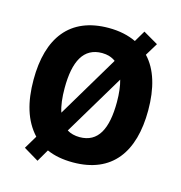

<svg xmlns="http://www.w3.org/2000/svg" viewBox="-116 -860 958 1014"><g transform="rotate(15 362.5 -352.5)"><path d="M676 -358C676 -479 648 -576 588 -639L630 -708L549 -755L513 -694C471 -714 421 -725 363 -725C150 -725 49 -587 49 -359C49 -237 76 -141 141 -71L98 1L180 50L219 -17C259 1 307 10 362 10C576 10 676 -130 676 -358ZM219 -358C219 -505 262 -588 363 -588C392 -588 417 -580 437 -565L236 -228C224 -263 219 -307 219 -358ZM505 -358C505 -211 463 -128 362 -128C336 -128 312 -134 293 -146L491 -477C500 -445 505 -405 505 -358Z"/></g></svg>

Font: Noto Sans Lao Looped SemiCondensed ExtraBold
Style: Regular
Weight: 800
Width: 4
Designer: Mark Frömberg, Ben Mitchell
Foundry: The Fontpad Ltd
Version: Version 1.002